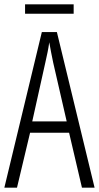

<svg xmlns="http://www.w3.org/2000/svg" viewBox="-20 -912 454 881"><path d="M318 -892H95V-849H318ZM356 -51H414L241 -765H172L0 -51H58L118 -303H297ZM224 -625 286 -355H128L188 -625C196 -660 202 -688 206 -718C211 -688 217 -660 224 -625Z"/></svg>

Font: Noto Sans Tamil UI ExtraCondensed Light
Style: Regular
Weight: 300
Width: 2
Designer: Jelle Bosma - Monotype Design Team
Foundry: Monotype Imaging Inc.
Version: Version 2.004